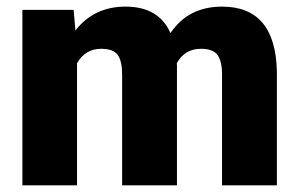

<svg xmlns="http://www.w3.org/2000/svg" viewBox="-20 -558 901 578"><path d="M201.7 -528.3 207 -466.3Q263.2 -538.1 357.9 -538.1Q458 -538.1 493.2 -458.5Q546.9 -538.1 648.4 -538.1Q809.1 -538.1 813.5 -343.8V0H648.4V-333.5Q648.4 -374 634.8 -392.6Q621.1 -411.1 585 -411.1Q536.1 -411.1 512.2 -367.7L512.7 -360.8V0H347.7V-332.5Q347.7 -374 334.5 -392.6Q321.3 -411.1 284.2 -411.1Q236.8 -411.1 211.9 -367.7V0H47.4V-528.3Z"/></svg>

Font: Vazir Black
Style: Black
Weight: 900
Designer: Saber Rastikerdar
Foundry: Saber Rastikerdar
Version: Version 30.0.0